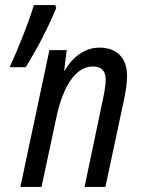

<svg xmlns="http://www.w3.org/2000/svg" viewBox="-20 -734 555 754"><path d="M18 -470H81C126 -543 170 -627 201 -703L197 -714H113C90 -638 54 -550 18 -470ZM60 0H143L201 -271C230 -408 283 -473 345 -473C379 -473 395 -455 395 -421C395 -397 389 -366 382 -334L312 0H394L466 -338C473 -370 479 -407 479 -436C479 -510 435 -547 371 -547C311 -547 265 -509 234 -457H232L242 -537H174Z"/></svg>

Font: Noto Sans Condensed
Style: Italic
Weight: 400
Width: 3
Italic angle: -12°
Designer: Monotype Design Team
Foundry: Monotype Imaging Inc.
Version: Version 2.013